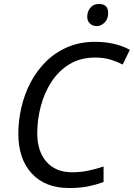

<svg xmlns="http://www.w3.org/2000/svg" viewBox="-20 -934 672 964"><path d="M326 10Q207 10 139.5 -63Q72 -136 72 -263Q72 -327 87 -393Q102 -459 132.5 -518Q163 -577 209.5 -623.5Q256 -670 318 -697Q380 -724 458 -724Q558 -724 632 -684L596 -610Q569 -624 535.5 -634.5Q502 -645 458 -645Q383 -645 328.5 -611.5Q274 -578 238 -522.5Q202 -467 184.5 -399.5Q167 -332 167 -265Q167 -174 213.5 -121.5Q260 -69 342 -69Q383 -69 422.5 -77Q462 -85 500 -98V-20Q461 -6 421.5 2Q382 10 326 10ZM466 -803Q446 -803 432 -815.5Q418 -828 418 -850Q418 -876 433.5 -895Q449 -914 477 -914Q523 -914 523 -869Q523 -838 505 -820.5Q487 -803 466 -803Z"/></svg>

Font: BC Sans
Style: Italic
Weight: 400
Italic angle: -12°
Designer: Monotype Design Team
Designer: Province of B.C.
Foundry: Monotype Imaging Inc.
Version: Version 2.000;GOOG;noto-source:20170915:90ef993387c0